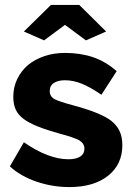

<svg xmlns="http://www.w3.org/2000/svg" viewBox="-20 -750 539 780"><path d="M244 -649 329 -586 411 -622 302 -730H187L77 -622L159 -586ZM477 -160Q477 -193 466 -217Q455 -241 431 -260Q387 -293 274 -323Q222 -337 202 -347Q182 -358 182 -380Q182 -402 199 -413Q216 -424 244 -424Q277 -424 312 -410Q347 -396 392 -365L454 -461Q408 -501 357 -518Q306 -535 244 -535Q199 -535 160.5 -522Q122 -509 94 -486Q66 -462 50 -429Q34 -396 34 -357Q34 -326 44 -304.5Q54 -283 77 -266Q99 -250 134 -236Q169 -222 226 -206Q277 -193 302 -180Q323 -167 323 -146Q323 -125 306 -114Q289 -103 258 -103Q177 -103 77 -172L20 -74Q64 -34 128.5 -12Q193 10 262 10Q361 10 419 -36Q477 -82 477 -160Z"/></svg>

Font: RT Raleway ExtraBold
Style: Regular
Weight: 400
Designer: Matt McInerney, Pablo Impallari, Rodrigo Fuenzalida — Edited by Milan Moffatt in April 2016
Foundry: Matt McInerney, Pablo Impallari, Rodrigo Fuenzalida — Edited by Milan Moffatt in April 2016
Version: Version 3.001